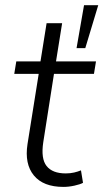

<svg xmlns="http://www.w3.org/2000/svg" viewBox="-20 -726 406 754"><path d="M229 8Q150 8 113 -37Q76 -82 88 -160L132 -436H36L44 -485H139L163 -635H224L200 -485H357L349 -436H192L150 -168Q140 -103 163 -74Q186 -45 238 -45Q256 -45 271 -48.5Q286 -52 298 -57L306 -8Q295 -2 272.5 3Q250 8 229 8ZM280.6 -536.9 310 -705.6H365.8L314.9 -536.9Z"/></svg>

Font: Nunito Sans Light
Style: Italic
Weight: 300
Italic angle: -9°
Designer: Vernon Adams
Foundry: Vernon Adams
Version: Version 3.006; ttfautohint (v1.8.3)